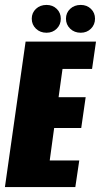

<svg xmlns="http://www.w3.org/2000/svg" viewBox="-30 -760 410 780"><path d="M-10 0 74 -591H360L344 -480H224L208 -365H318L300 -240H190L172 -108H292L276 0ZM159 -627Q133 -627 116 -643.5Q99 -660 99 -684Q99 -708 116 -724Q133 -740 159 -740Q184 -740 200.5 -724Q217 -708 217 -684Q217 -660 200.5 -643.5Q184 -627 159 -627ZM298 -627Q272 -627 255 -643.5Q238 -660 238 -684Q238 -708 255 -724Q272 -740 298 -740Q323 -740 339.5 -724Q356 -708 356 -684Q356 -660 339.5 -643.5Q323 -627 298 -627Z"/></svg>

Font: Alumni Sans Black
Style: Italic
Weight: 900
Italic angle: -8°
Version: Version 1.016